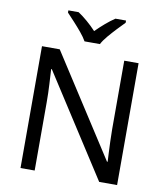

<svg xmlns="http://www.w3.org/2000/svg" viewBox="-99 -1026 959 1108"><g transform="rotate(10 380.0 -472.0)"><path d="M663 0H558L176 -593H172Q174 -558 177 -506Q180 -454 180 -399V0H97V-714H201L582 -123H586Q585 -139 583.5 -171Q582 -203 580.5 -241Q579 -279 579 -311V-714H663ZM334 -784Q321 -807 299 -833.5Q277 -860 253 -886Q229 -912 211 -931V-944H271Q297 -927 325 -903Q353 -879 378 -852Q405 -879 433 -903Q461 -927 487 -944H549V-931Q530 -912 505.5 -886Q481 -860 458.5 -833.5Q436 -807 424 -784Z"/></g></svg>

Font: Noto Sans Sundanese
Style: Regular
Weight: 400
Designer: Monotype Design Team (Regular), Sérgio L. Martins (other weights)
Foundry: Monotype Imaging Inc.
Version: Version 2.003